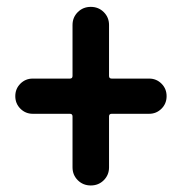

<svg xmlns="http://www.w3.org/2000/svg" viewBox="-20 -661 540 570"><path d="M195.3 -164.1V-315.4Q195.3 -323.2 187.5 -323.2H77.1Q55.7 -323.2 40.5 -338.4Q25.4 -353.5 25.4 -375.5Q25.4 -397.5 40.5 -412.6Q55.7 -427.7 77.1 -427.7H187.5Q195.3 -427.7 195.3 -435.5V-586.9Q195.3 -609.4 210.9 -625Q226.6 -640.6 249.5 -640.6Q272.5 -640.6 288.1 -625Q303.7 -609.4 303.7 -586.9V-435.5Q303.7 -427.7 311.5 -427.7H422.9Q444.3 -427.7 459.5 -412.6Q474.6 -397.5 474.6 -375.5Q474.6 -353.5 459.5 -338.4Q444.3 -323.2 422.9 -323.2H311.5Q303.7 -323.2 303.7 -315.4V-164.1Q303.7 -141.6 288.1 -126Q272.5 -110.4 249.5 -110.4Q226.6 -110.4 210.9 -126Q195.3 -141.6 195.3 -164.1Z"/></svg>

Font: Gen Jyuu Gothic Monospace Bold
Style: Bold
Weight: 700
Designer: [Source Han Sans]
Ryoko NISHIZUKA  (kana & ideographs); Paul D. Hunt (Latin, Greek & Cyrillic); Wenlong ZHANG  (bopomofo
Version: Version 1.002.20150607